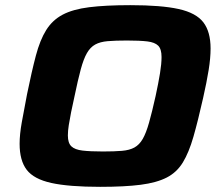

<svg xmlns="http://www.w3.org/2000/svg" viewBox="-20 -716 862 744"><path d="M368 8Q247 8 179 -7Q111 -22 83.5 -58Q56 -94 56 -159Q56 -195 64.5 -242.5Q73 -290 85 -352Q103 -440 119 -500.5Q135 -561 159 -599.5Q183 -638 222.5 -659Q262 -680 325.5 -688Q389 -696 485 -696Q605 -696 672.5 -681Q740 -666 768 -629.5Q796 -593 796 -528Q796 -491 788.5 -444.5Q781 -398 767 -336Q747 -247 729.5 -186Q712 -125 688.5 -86.5Q665 -48 626 -28Q587 -8 525 0Q463 8 368 8ZM379 -129Q423 -129 452.5 -131.5Q482 -134 501 -144.5Q520 -155 533 -177.5Q546 -200 557.5 -240.5Q569 -281 583 -344Q594 -395 600 -432Q606 -469 606 -495Q606 -526 593 -539Q580 -552 551 -555.5Q522 -559 472 -559Q427 -559 397.5 -556.5Q368 -554 349 -543.5Q330 -533 317 -510.5Q304 -488 293 -447.5Q282 -407 269 -344Q261 -309 255.5 -281Q250 -253 246.5 -231Q243 -209 243 -191Q243 -162 256.5 -149Q270 -136 300 -132.5Q330 -129 379 -129Z"/></svg>

Font: Saira Expanded
Style: Bold Italic
Weight: 700
Width: 7
Italic angle: -12°
Designer: Hector Gatti with collaboration of the Omnibus-Type team
Foundry: Omnibus-Type
Version: Version 1.101